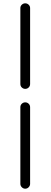

<svg xmlns="http://www.w3.org/2000/svg" viewBox="-20 -852 305 1155"><path d="M102.5 -346.7V-803.7Q102.5 -815.4 111.3 -823.7Q120.1 -832 131.8 -832Q143.6 -832 152.3 -823.7Q161.1 -815.4 161.1 -803.7V-346.7Q161.1 -334 152.3 -325.7Q143.6 -317.4 131.8 -317.4Q120.1 -317.4 111.3 -325.7Q102.5 -334 102.5 -346.7ZM102.5 253.9V-207Q102.5 -219.7 111.3 -228Q120.1 -236.3 131.8 -236.3Q143.6 -236.3 152.3 -228Q161.1 -219.7 161.1 -207V253.9Q161.1 265.6 152.3 274.4Q143.6 283.2 131.8 283.2Q120.1 283.2 111.3 274.4Q102.5 265.6 102.5 253.9Z"/></svg>

Font: Gen Jyuu Gothic P Normal
Style: Regular
Weight: 300
Designer: [Source Han Sans]
Ryoko NISHIZUKA  (kana & ideographs); Paul D. Hunt (Latin, Greek & Cyrillic); Wenlong ZHANG  (bopomofo
Version: Version 1.002.20150607